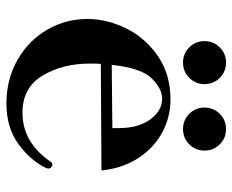

<svg xmlns="http://www.w3.org/2000/svg" viewBox="-83 -628 724 598"><g transform="rotate(90 279.0 -329.0)"><path d="M505 -118 504 -112Q481 -63 429.5 -25Q378 13 302 13Q227 13 166.5 -21.5Q106 -56 72.5 -114Q39 -172 39 -239Q39 -300 68.5 -360Q98 -420 155 -459Q212 -498 290 -498Q345 -498 393 -472Q441 -446 472.5 -397.5Q504 -349 511 -283L179 -281Q178 -271 178 -247Q178 -162 215.5 -99.5Q253 -37 331 -37Q424 -37 484 -125Q487 -130 493 -130Q495 -130 499 -128Q505 -124 505 -118ZM182 -315 379 -317V-336Q379 -398 352 -435Q325 -472 287 -472Q257 -472 224.5 -440Q192 -408 182 -315ZM175 -671Q147 -671 127.5 -651.5Q108 -632 108 -604Q108 -576 127.5 -556.5Q147 -537 175 -537Q203 -537 222.5 -556.5Q242 -576 242 -604Q242 -632 222.5 -651.5Q203 -671 175 -671ZM382 -671Q354 -671 334.5 -651.5Q315 -632 315 -604Q315 -576 334.5 -556.5Q354 -537 382 -537Q410 -537 429.5 -556.5Q449 -576 449 -604Q449 -632 429.5 -651.5Q410 -671 382 -671Z"/></g></svg>

Font: Shippori Mincho ExtraBold
Style: Regular
Weight: 800
Designer: FONTDASU
Foundry: FONTDASU / Google Inc. / but / Adobe
Version: Version 3.110; ttfautohint (v1.8.3)